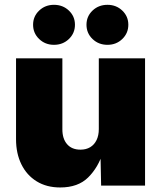

<svg xmlns="http://www.w3.org/2000/svg" viewBox="-20 -786 683 813"><path d="M234.9 7.8Q177.2 7.8 135.3 -18.1Q93.3 -43.9 70.6 -90.1Q47.9 -136.2 47.9 -196.3V-539.1H244.1V-238.3Q244.1 -198.2 264.2 -175.3Q284.2 -152.3 320.8 -152.3Q344.7 -152.3 362.1 -162.8Q379.4 -173.3 388.9 -192.9Q398.4 -212.4 398.4 -239.7V-539.1H594.2V0H408.2L405.3 -140.1H415.5Q396 -77.1 353.3 -34.7Q310.5 7.8 234.9 7.8ZM435.1 -596.2Q397.5 -596.2 371.8 -620.8Q346.2 -645.5 346.2 -681.2Q346.2 -716.8 371.8 -741.2Q397.5 -765.6 435.1 -765.6Q472.2 -765.6 497.8 -741.2Q523.4 -716.8 523.4 -681.2Q523.4 -645.5 497.8 -620.8Q472.2 -596.2 435.1 -596.2ZM208.5 -596.2Q171.4 -596.2 145.8 -620.8Q120.1 -645.5 120.1 -681.2Q120.1 -716.8 145.8 -741.2Q171.4 -765.6 208.5 -765.6Q246.1 -765.6 271.7 -741.2Q297.4 -716.8 297.4 -681.2Q297.4 -645.5 271.7 -620.8Q246.1 -596.2 208.5 -596.2Z"/></svg>

Font: Inter 18pt Black
Style: Regular
Weight: 900
Designer: Rasmus Andersson
Foundry: rsms
Version: Version 4.001;git-66647c0bb